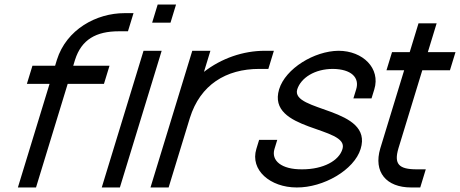

<svg xmlns="http://www.w3.org/2000/svg" viewBox="-20 -807 2029 847"><path d="M529 -749H569L544.5 -669H504.5C404.5 -669 339.5 -633 311 -543L303.1 -517H423.1H463.1L438.6 -437H398.6H278.6L151.1 -20L138.9 20H58.9L71.1 -20L198.6 -437H138.6H98.6L123.1 -517H163.1H223.1L231 -543C273 -677 405 -749 529 -749Z M691.2 -707H651.2L675.6 -787H715.6H716.6H756.6L732.2 -707H692.2ZM601 -543 613.2 -583H693.2L681 -543L521.1 -20L508.9 20H428.9L441.1 -20Z M879.8 -490C956.8 -549.8 1052.8 -583 1148.2 -583H1188.2L1163.8 -503H1123.8C976.4 -503 863.2 -432.5 817.7 -286.8L816.2 -282L804 -242L736.1 -20L723.9 20H643.9L656.1 -20L724 -242L736.2 -282C736.6 -283.3 737 -284.6 737.4 -285.9L816 -543L828.2 -583H908.2L896 -543Z M1631.3 -413 1619 -373H1539L1551.3 -413C1567.2 -465 1529.5 -502 1448.8 -503C1368.8 -503 1307.9 -464 1291.3 -413C1260.7 -313 1628.1 -334 1570.9 -150C1542.4 -57 1406.6 21 1288.9 20C1171.9 20 1082.4 -57 1110.9 -150L1123.1 -190H1203.1L1190.9 -150C1175.3 -99 1221 -59 1313.3 -60C1406.3 -60 1476 -98 1490.9 -150C1521.4 -250 1155.4 -227 1211.3 -413C1239.4 -505 1366.9 -582 1473.2 -583C1581.2 -583 1659.4 -505 1631.3 -413Z M1842.9 -497 1737.5 -152C1717.7 -84 1738.3 -60 1818.3 -60H1858.3L1833.9 20H1793.9C1683.9 20 1626.7 -48 1657.5 -152L1762.9 -497H1724.9H1684.9L1709.4 -577H1749.4H1787.4L1814 -664L1826.2 -704H1906.2L1894 -664L1867.4 -577H1949.4H1989.4L1964.9 -497H1924.9Z"/></svg>

Font: Nordica Plus
Style: NordicaClassicLightObl
Weight: 300
Version: Version 1.01